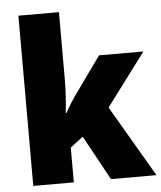

<svg xmlns="http://www.w3.org/2000/svg" viewBox="-54 -807 717 854"><g transform="rotate(-5 305.0 -380.0)"><path d="M241 -460Q241 -424 238.5 -384.5Q236 -345 232 -310H235Q246 -330 261 -354Q276 -378 288 -394L402 -553H600L424 -318L610 0H407L298 -199L241 -155V0H60V-760H241Z"/></g></svg>

Font: Noto Sans Lao SemiCondensed Black
Style: Regular
Weight: 900
Width: 4
Designer: Monotype Design Team
Foundry: Monotype Imaging Inc.
Version: Version 2.003; ttfautohint (v1.8.4.7-5d5b)